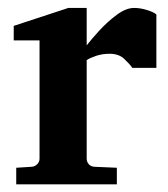

<svg xmlns="http://www.w3.org/2000/svg" viewBox="-20 -490 429 491"><path d="M379.9 -316.4H318.4Q310.5 -327.6 296.9 -340.1Q283.2 -352.5 260.3 -352.5Q241.7 -352.5 225.8 -347.2Q210 -341.8 201.7 -336.4V-84Q201.7 -76.2 207 -70.1Q212.4 -64 221.7 -63.5L278.8 -61V-18.6H21.5V-61L61 -63.5Q69.3 -64 75.2 -70.1Q81.1 -76.2 81.1 -84V-386.7H15.1V-423.8L154.8 -469.7H201.7V-374Q212.9 -388.7 233.6 -411.4Q254.4 -434.1 278.3 -451.9Q302.2 -469.7 322.8 -469.7Q338.4 -469.7 355.2 -464.6Q372.1 -459.5 379.9 -453.1Z"/></svg>

Font: Annapurna SIL
Style: Bold
Weight: 700
Designer: Peter Martin, Annie Olsen
Foundry: SIL International
Version: Version 2.000